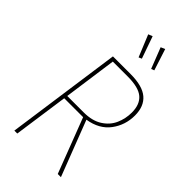

<svg xmlns="http://www.w3.org/2000/svg" viewBox="-277 -993 1070 1070"><g transform="rotate(45 258.0 -458.5)"><path d="M314 -327 440 0H415L291 -324H142L96 0H73L169 -681H308Q402 -681 445.5 -644Q489 -607 489 -535Q489 -459 445 -400Q401 -341 314 -327ZM274 -345Q341 -345 384 -372.5Q427 -400 446 -443Q465 -486 465 -534Q465 -598 428.5 -629Q392 -660 307 -660H189L145 -345ZM246 -917 292 -786 274 -778 221 -907ZM346 -916 387 -789 369 -782 321 -905Z"/></g></svg>

Font: Fira Sans Condensed Thin
Style: Italic
Weight: 250
Width: 3
Italic angle: -8°
Designer: Carrois Corporate & Edenspiekermann AG
Foundry: Carrois Corporate GbR & Edenspiekermann AG
Version: Version 4.203